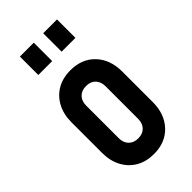

<svg xmlns="http://www.w3.org/2000/svg" viewBox="-244 -849 929 929"><g transform="rotate(-45 221.0 -384.0)"><path d="M221 12.5Q168.5 12.5 129.5 -10.2Q90.5 -33 68.8 -74Q47 -115 47 -169.5V-378.5Q47 -432.5 68.8 -473.8Q90.5 -515 129.5 -537.8Q168.5 -560.5 221 -560.5Q300 -560.5 347.2 -510.5Q394.5 -460.5 394.5 -378.5V-169.5Q394.5 -88 347.2 -37.8Q300 12.5 221 12.5ZM221 -95Q252 -95 269.5 -113.5Q287 -132 287 -162V-386Q287 -416 269.5 -434.5Q252 -453 221 -453Q190 -453 172.2 -434.5Q154.5 -416 154.5 -386V-162Q154.5 -132 172.2 -113.5Q190 -95 221 -95ZM95.5 -654V-780H190.5V-654ZM255 -654V-780H349.5V-654Z"/></g></svg>

Font: Mohave Light SemiBold
Style: Regular
Weight: 600
Version: Version 2.003